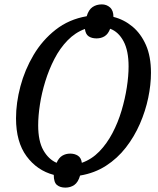

<svg xmlns="http://www.w3.org/2000/svg" viewBox="-20 -794 720 875"><path d="M278 61Q254 61 239.5 49Q225 37 225 3Q149 -17 101 -82Q53 -147 53 -255Q53 -325 73 -400.5Q93 -476 133 -543.5Q173 -611 233.5 -658.5Q294 -706 375 -720Q384 -750 402 -762Q420 -774 444 -774Q466 -774 481.5 -760Q497 -746 497 -717Q545 -705 583.5 -673Q622 -641 645 -589Q668 -537 668 -462Q668 -408 655.5 -348Q643 -288 617.5 -229.5Q592 -171 553.5 -121.5Q515 -72 463 -38.5Q411 -5 345 6Q336 37 318.5 49Q301 61 278 61ZM238 -52Q248 -75 264 -84.5Q280 -94 300 -94Q320 -94 335 -84.5Q350 -75 353 -52Q398 -68 432.5 -103.5Q467 -139 492.5 -187.5Q518 -236 534 -290Q550 -344 558 -396Q566 -448 566 -491Q566 -563 543 -606Q520 -649 482 -663Q473 -639 457 -629Q441 -619 420 -619Q398 -619 384 -628.5Q370 -638 367 -662Q323 -646 288 -610Q253 -574 228 -525.5Q203 -477 186.5 -423.5Q170 -370 162 -318Q154 -266 154 -223Q154 -151 177.5 -109.5Q201 -68 238 -52Z"/></svg>

Font: Noto Serif Condensed
Style: Italic
Weight: 400
Width: 3
Italic angle: -12°
Designer: Monotype Design Team
Foundry: Monotype Imaging Inc.
Version: Version 2.014; ttfautohint (v1.8.4.7-5d5b)